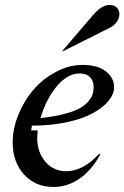

<svg xmlns="http://www.w3.org/2000/svg" viewBox="-20 -740 498 769"><path d="M381.8 -122.1Q348.1 -59.1 299.3 -25.1Q250.5 8.8 194.8 8.8Q121.1 8.8 75.9 -41.3Q30.8 -91.3 30.8 -169.9Q30.8 -225.1 54 -281.5Q77.1 -337.9 114.7 -381.3Q152.3 -424.8 204.6 -452.4Q256.8 -480 311 -480Q371.1 -480 404.1 -454.1Q437 -428.2 437 -390.1Q437 -363.3 415 -336.4Q393.1 -309.6 352.8 -287.1Q312.5 -264.6 248.5 -250.7Q184.6 -236.8 107.9 -236.8L105 -217.8H130.9Q128.9 -198.2 128.9 -189.9Q128.9 -129.9 161.9 -92Q194.8 -54.2 245.1 -54.2Q313 -54.2 377 -124ZM298.8 -445.8Q251 -445.8 208.5 -395.8Q166 -345.7 142.1 -267.1Q194.3 -272.5 233.4 -282.5Q272.5 -292.5 295.2 -304.2Q317.9 -315.9 331.8 -331.5Q345.7 -347.2 350.3 -361.3Q355 -375.5 355 -392.1Q355 -416.5 340.3 -431.2Q325.7 -445.8 298.8 -445.8ZM229 -535.2 354 -681.2Q388.7 -720.2 418 -720.2Q442.9 -720.2 452.9 -702.9Q462.9 -685.5 454.1 -663.8Q445.3 -642.1 421.9 -629.9L232.9 -535.2Z"/></svg>

Font: Redaction
Style: Italic
Weight: 400
Designer: Jeremy Mickel / Forest Young
Foundry: MCKL
Version: Version 2.001;hotconv 1.0.113;makeotfexe 2.5.65598 DEVELOPME